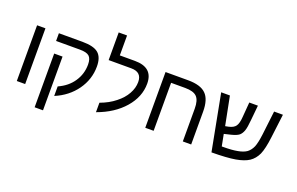

<svg xmlns="http://www.w3.org/2000/svg" viewBox="-113 -1281 2995 1938"><g transform="rotate(20 1384.5 -312.0)"><path d="M85 -598.6Q107.4 -598.6 174.8 -598.6Q174.8 -449.2 174.8 0Q152.3 0 85 0Q85 -15.6 85 -37.1Q85 -140.6 85 -375Q85 -430.7 85 -598.6Z M434.6 -389.6Q434.6 -245.1 434.6 187.5Q412.1 187.5 344.7 187.5Q344.7 163.1 344.7 130.9Q344.7 -29.3 344.7 -389.6Q367.2 -389.6 434.6 -389.6ZM319.3 -598.6Q382.8 -598.6 572.3 -598.6Q693.4 -598.6 744.1 -555.7Q794.9 -512.7 794.9 -413.1Q794.9 -275.4 712.9 -160.2Q630.9 -45.9 491.2 12.7Q491.2 -21.5 491.2 -89.8Q593.8 -135.7 648.4 -217.8Q704.1 -299.8 704.1 -401.4Q704.1 -465.8 674.8 -491.2Q646.5 -515.6 576.2 -515.6Q491.2 -515.6 319.3 -515.6Q319.3 -537.1 319.3 -598.6Z M943.4 -79.1Q1037.1 -113.3 1103.5 -167Q1170.9 -219.7 1205.1 -282.2Q1240.2 -344.7 1240.2 -409.2Q1240.2 -515.6 1127 -515.6Q1045.9 -515.6 883.8 -515.6Q883.8 -527.3 883.8 -544.9Q883.8 -597.7 883.8 -702.1Q883.8 -729.5 883.8 -812.5Q906.2 -812.5 973.6 -812.5Q973.6 -759.8 973.6 -598.6Q1014.6 -598.6 1135.7 -598.6Q1331.1 -598.6 1331.1 -424.8Q1331.1 -282.2 1226.6 -162.1Q1122.1 -42 943.4 22.5Q943.4 -11.7 943.4 -79.1Z M1868.2 -351.6Q1868.2 -441.4 1832 -478.5Q1795.9 -515.6 1706.1 -515.6Q1655.3 -515.6 1554.7 -515.6Q1554.7 -386.7 1554.7 0Q1532.2 0 1464.8 0Q1464.8 -15.6 1464.8 -37.1Q1464.8 -140.6 1464.8 -375Q1464.8 -430.7 1464.8 -598.6Q1525.4 -598.6 1707 -598.6Q1841.8 -598.6 1899.4 -541Q1958 -484.4 1958 -351.6Q1958 -234.4 1958 0Q1935.5 0 1868.2 0Q1868.2 -87.9 1868.2 -351.6Z M2364.3 -598.6Q2387.7 -598.6 2457 -598.6Q2453.1 -558.6 2441.4 -438.5Q2434.6 -357.4 2421.9 -321.3Q2409.2 -285.2 2385.7 -264.6Q2361.3 -245.1 2303.7 -230.5Q2279.3 -224.6 2230.5 -212.9Q2237.3 -181.6 2254.9 -86.9Q2257.8 -86.9 2266.6 -86.9Q2365.2 -86.9 2423.8 -98.6Q2483.4 -109.4 2517.6 -133.8Q2550.8 -159.2 2570.3 -203.1Q2588.9 -248 2600.6 -342.8Q2610.4 -428.7 2630.9 -598.6Q2654.3 -598.6 2725.6 -598.6Q2717.8 -536.1 2694.3 -346.7Q2678.7 -218.8 2651.4 -156.2Q2623 -94.7 2572.3 -60.5Q2521.5 -27.3 2432.6 -11.7Q2342.8 3.9 2177.7 4.9Q2139.6 -196.3 2062.5 -598.6Q2085.9 -598.6 2156.2 -598.6Q2170.9 -522.5 2216.8 -291Q2225.6 -293 2252 -297.9Q2304.7 -309.6 2325.2 -338.9Q2346.7 -368.2 2351.6 -440.4Q2356.4 -493.2 2364.3 -598.6Z"/></g></svg>

Font: Noto Sans Hebrew DECATHLON 
Style: Regular
Weight: 400
Designer: Monotype Design team
Version: Version 1.03 uh